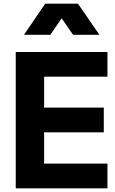

<svg xmlns="http://www.w3.org/2000/svg" viewBox="-20 -1029 629 1049"><path d="M255 -839 317 -929 379 -839H523L406 -1009H227L111 -839ZM567 0V-135H221V-306H547V-441H221V-610H567V-745H66V0Z"/></svg>

Font: Plus Jakarta Sans ExtraBold
Style: Regular
Weight: 800
Designer: Gumpita Rahayu
Foundry: Tokotype
Version: Version 2.071;gftools[0.9.30]